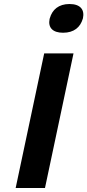

<svg xmlns="http://www.w3.org/2000/svg" viewBox="-20 -936 435 956"><path d="M200 -670 58 0H204L346 -670ZM227 -842C218 -798 243 -773 294 -773C349 -773 380 -801 392 -842L393 -845C402 -887 381 -916 326 -916C272 -916 240 -888 228 -845Z"/></svg>

Font: LT Wave Bold
Style: Italic
Weight: 700
Designer: Daniel Lyons
Version: Version 2.5 (Glyphs App)